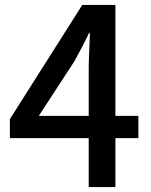

<svg xmlns="http://www.w3.org/2000/svg" viewBox="-20 -757 610 777"><path d="M339 0V-198H20V-275L313 -737H447V-288H540V-198H447V0ZM339 -288V-480Q339 -510 341 -551Q343 -592 344 -623H340Q327 -595 312 -566.5Q297 -538 281 -509L137 -288Z"/></svg>

Font: Source Han Sans SC Medium
Style: Regular
Weight: 500
Designer: Ryoko NISHIZUKA 西塚涼子 (kana, bopomofo & ideographs); Paul D. Hunt (Latin, Greek & Cyrillic); Sandoll Communications 산돌커뮤니
Foundry: Adobe
Version: Version 2.004;hotconv 1.0.118;makeotfexe 2.5.65603